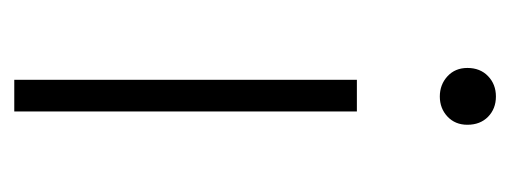

<svg xmlns="http://www.w3.org/2000/svg" viewBox="-243 -472 715 269"><g transform="rotate(90 114.5 -337.5)"><path d="M75.2 -634.8Q75.2 -652.8 86.7 -663.8Q98.1 -674.8 115.2 -674.8Q132.3 -674.8 143.6 -663.8Q154.8 -652.8 154.8 -634.8Q154.8 -617.7 143.3 -606.9Q131.8 -596.2 115.2 -596.2Q98.6 -596.2 86.9 -606.9Q75.2 -617.7 75.2 -634.8ZM91.8 0V-480H136.2V0Z"/></g></svg>

Font: Source Sans Pro Light
Style: Regular
Weight: 300
Designer: Paul D. Hunt
Foundry: Adobe Systems Incorporated
Version: Version 2.020;PS 2.0;hotconv 1.0.86;makeotf.lib2.5.63406